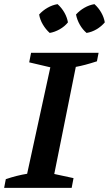

<svg xmlns="http://www.w3.org/2000/svg" viewBox="-41 -907 526 927"><path d="M-21 0 -13 -42Q40 -60 90 -68L202 -582L100 -606L109 -652H435L427 -611Q396 -601 371.5 -594.5Q347 -588 325 -584L221 -67L314 -47L305 0ZM237 -887Q257 -869 270 -846Q283 -823 287 -799Q271 -779 247 -765.5Q223 -752 199 -748Q180 -765 166 -788.5Q152 -812 148 -837Q165 -856 188.5 -869.5Q212 -883 237 -887ZM415 -887Q435 -869 448 -846Q461 -823 465 -799Q448 -779 425 -765.5Q402 -752 377 -748Q358 -764 344.5 -787.5Q331 -811 326 -837Q343 -856 366.5 -869.5Q390 -883 415 -887Z"/></svg>

Font: Piazzolla SC SemiBold
Style: Italic
Weight: 600
Italic angle: -11.3°
Designer: Juan Pablo del Peral
Foundry: Huerta Tipografica
Version: Version 1.330